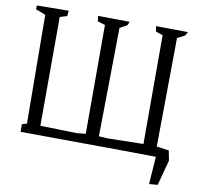

<svg xmlns="http://www.w3.org/2000/svg" viewBox="-91 -801 1113 1062"><g transform="rotate(10 465.0 -270.5)"><path d="M889 -39 900 16 862 159 814 163 825 8 551 5H520L64 2V-41L91 -49L86 -659L30 -681L32 -702L210 -704L207 -674L167 -661L166 -50L372 -45L421 -50V-661L379 -674L375 -704L553 -702L543 -681L503 -659L495 -49L545 -46L745 -50V-661L706 -674L700 -704L880 -702L868 -681L826 -659L820 -49Z"/></g></svg>

Font: Underdog
Style: Regular
Weight: 400
Designer: Sergey Steblina
Foundry: Sergey Steblina, Jovanny Lemonad
Version: Version 1.001; ttfautohint (v0.9)